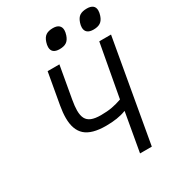

<svg xmlns="http://www.w3.org/2000/svg" viewBox="-236 -1159 1176 1293"><g transform="rotate(-30 352.0 -512.0)"><path d="M519.5 -300 516 -299Q455 -275 362 -275Q252 -275 202.2 -319.2Q152.5 -363.5 152.5 -456Q152.5 -497.5 161.5 -548.5L204.5 -791H296L252 -542Q243.5 -494 243.5 -462Q243.5 -423 255.8 -399.8Q268 -376.5 295.2 -365.5Q322.5 -354.5 368 -354.5Q417 -354.5 453.8 -361.2Q490.5 -368 531 -382L606 -791H697.5L558 0H466.5ZM288 -929Q288 -946 294.5 -965.5Q305 -998 325 -1011.2Q345 -1024.5 379.5 -1024.5Q410 -1024.5 425.2 -1011.2Q440.5 -998 440.5 -973.5Q440.5 -957.5 433.5 -936.5Q423 -905 403.2 -891.8Q383.5 -878.5 349.5 -878.5Q319 -878.5 303.5 -891.2Q288 -904 288 -929ZM550.5 -930Q550.5 -946.5 557 -965.5Q568 -998.5 588.2 -1011.5Q608.5 -1024.5 643.5 -1024.5Q673 -1024.5 688.8 -1012Q704.5 -999.5 704.5 -974.5Q704.5 -957 697.5 -936.5Q687 -905 667 -891.8Q647 -878.5 613 -878.5Q582 -878.5 566.2 -891.8Q550.5 -905 550.5 -930Z"/></g></svg>

Font: JuliaMono
Style: Italic
Weight: 400
Italic angle: -9°
Monospace: yes
Designer: cormullion
Foundry: corm
Version: Version 0.057; ttfautohint (v1.8.4)